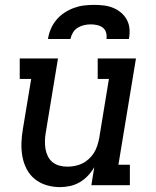

<svg xmlns="http://www.w3.org/2000/svg" viewBox="-20 -760 640 788"><path d="M226 8Q198 8 171 0Q144 -8 123 -25Q102 -42 89.5 -66Q77 -90 72 -117.5Q67 -145 68 -173.5Q69 -202 74 -231L108 -436H61V-520H218L168 -217Q165 -200 164.5 -183Q164 -166 166.5 -150Q169 -134 176 -119.5Q183 -105 195 -95Q207 -85 223 -80.5Q239 -76 256 -76Q272 -76 287.5 -79Q303 -82 317.5 -89Q332 -96 344.5 -107.5Q357 -119 365.5 -132.5Q374 -146 379 -161.5Q384 -177 387 -192L427 -436H381V-520H538L466 -84H513V0H355L367 -74Q356 -55 341 -39Q326 -23 307 -12Q288 -1 267 3.5Q246 8 226 8ZM177 -600Q180 -621 188.5 -641Q197 -661 211 -678Q225 -695 244 -707.5Q263 -720 283.5 -727.5Q304 -735 324.5 -737.5Q345 -740 366 -740Q387 -740 407 -737.5Q427 -735 445 -727.5Q463 -720 477.5 -707.5Q492 -695 501 -678Q510 -661 511.5 -640.5Q513 -620 509 -600H417Q419 -613 415.5 -626Q412 -639 402 -646.5Q392 -654 379 -657Q366 -660 353 -660Q339 -660 325.5 -657Q312 -654 299.5 -646.5Q287 -639 279.5 -626.5Q272 -614 269 -600Z"/></svg>

Font: Iosevka Etoile Medium Oblique
Style: Regular
Weight: 500
Italic angle: -9°
Designer: Belleve Invis
Foundry: Belleve Invis
Version: Version 15.5.2; ttfautohint (v1.8.4)